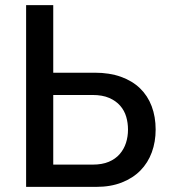

<svg xmlns="http://www.w3.org/2000/svg" viewBox="-20 -730 661 750"><path d="M82 0V-710H188V-446H350Q408 -446 452.5 -430Q497 -414 527 -385Q557 -356 572.5 -315Q588 -274 588 -224Q588 -176 573 -135Q558 -94 528.5 -64Q499 -34 455.5 -17Q412 0 356 0ZM188 -87H342Q379 -87 405 -98Q431 -109 447.5 -128Q464 -147 472 -171.5Q480 -196 480 -224Q480 -250 473 -274Q466 -298 449.5 -317Q433 -336 406.5 -347.5Q380 -359 341 -359H188Z"/></svg>

Font: Rising Sun Medium
Style: Regular
Weight: 500
Designer: Matt McInerney, Pablo Impallari, Rodrigo Fuenzalida (Raleway font), Stephen Hutchings (Greek), Cristiano Sobral (main ch
Foundry: The Rising Sun Project Authors
Version: Version 4.327; ttfautohint (v1.8.4.7-5d5b-dirty)